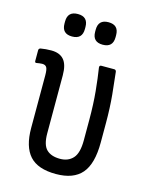

<svg xmlns="http://www.w3.org/2000/svg" viewBox="-106 -742 635 817"><g transform="rotate(15 212.0 -333.0)"><path d="M220 8Q140 8 104 -32Q68 -72 68 -154V-386Q68 -412 62.5 -421Q57 -430 43 -430Q37 -430 30.5 -429Q24 -428 18 -427Q11 -426 11 -434V-481Q11 -489 19 -491Q41 -495 66 -495Q103 -495 121.5 -473.5Q140 -452 140 -405V-150Q140 -99 160.5 -79Q181 -59 220 -59Q256 -59 277 -82Q298 -105 298 -161V-251Q298 -320 292.5 -376.5Q287 -433 280 -477Q279 -487 288 -487H345Q352 -487 354 -479Q359 -438 364.5 -381Q370 -324 370 -257V-171Q370 -77 333.5 -34.5Q297 8 220 8ZM135 -575Q90 -575 90 -620V-629Q90 -674 135 -674Q180 -674 180 -629V-620Q180 -575 135 -575ZM270 -575Q225 -575 225 -620V-629Q225 -674 270 -674Q315 -674 315 -629V-620Q315 -575 270 -575Z"/></g></svg>

Font: Sofia Sans Cond
Style: Regular
Weight: 400
Width: 3
Designer: Botio Nikoltchev, Ani Petrova
Foundry: lettersoup
Version: Version 4.100; ttfautohint (v1.8.3)